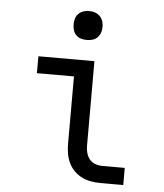

<svg xmlns="http://www.w3.org/2000/svg" viewBox="-52 -779 705 826"><g transform="rotate(5 300.0 -366.5)"><path d="M413 0Q393 0 372 -3.5Q351 -7 332.5 -16Q314 -25 299 -40Q284 -55 275 -74Q266 -93 262.5 -113.5Q259 -134 259 -155V-447H99V-520H341V-155Q341 -139 345 -124Q349 -109 358.5 -97Q368 -85 383 -79.5Q398 -74 413 -74H511V0ZM300 -608Q287 -608 275 -611.5Q263 -615 254 -624Q245 -633 241.5 -645Q238 -657 238 -670Q238 -683 241.5 -695Q245 -707 254 -716Q263 -725 275 -729Q287 -733 300 -733Q313 -733 325 -729Q337 -725 346 -716Q355 -707 359 -695Q363 -683 363 -670Q363 -657 359 -645Q355 -633 346 -624Q337 -615 325 -611.5Q313 -608 300 -608Z"/></g></svg>

Font: Iosevka Meiseki Sans
Style: Regular
Weight: 400
Monospace: yes
Designer: Belleve Invis
Foundry: Belleve Invis
Version: Version 11.2.6; ttfautohint (v1.8.4)